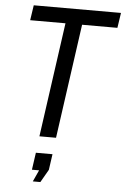

<svg xmlns="http://www.w3.org/2000/svg" viewBox="-61 -729 660 1013"><g transform="rotate(5 269.0 -223.0)"><path d="M166 0 251 -606H64L76 -686H538L526 -606H339L254 0ZM152 240 180 179H142L155 88H243L231 172L192 240Z"/></g></svg>

Font: Archivo Narrow
Style: Italic
Weight: 400
Italic angle: -8°
Designer: Hector Gatti
Foundry: Omnibus-Type
Version: Version 3.002